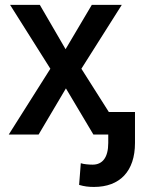

<svg xmlns="http://www.w3.org/2000/svg" viewBox="-20 -548 583 782"><path d="M142.1 -528.3H21L185.1 -268.1L15.6 0H137.2L248.5 -188L360.4 0H420.9V34.2C420.9 92.8 397.9 122.6 357.4 122.6C344.2 122.6 320.8 121.1 309.1 116.7L302.2 205.1C323.7 211.4 340.8 213.4 362.8 213.4C467.8 213.4 529.8 149.9 529.8 34.2V-91.8H423.3L311.5 -268.1L476.1 -528.3H354L247.1 -347.7Z"/></svg>

Font: Bert Sans Medium
Style: Regular
Weight: 500
Designer: Christian Robertson (Google), Cristiano Sobral
Foundry: Google, Cristiano Sobral
Version: Version 3.101